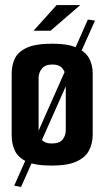

<svg xmlns="http://www.w3.org/2000/svg" viewBox="-20 -647 411 756"><path d="M184 5Q118 5 84.5 -11Q51 -27 38.5 -54Q26 -81 26 -113V-358Q26 -390 38.5 -416.5Q51 -443 85.5 -459Q120 -475 187 -475Q247 -475 281.5 -459.5Q316 -444 330.5 -418Q345 -392 345 -359V-117Q345 -82 330.5 -54.5Q316 -27 281 -11Q246 5 184 5ZM183 -82Q214 -82 226.5 -97.5Q239 -113 239 -136V-340Q239 -361 226.5 -377Q214 -393 186 -393Q158 -393 145 -377Q132 -361 132 -340V-133Q132 -112 144.5 -97Q157 -82 183 -82ZM63 89 36 84 326 -570 354 -566ZM112 -526 203 -627H296L179 -526Z"/></svg>

Font: Smooch Sans
Style: Bold
Weight: 700
Designer: Robert E. Leuschke
Foundry: Robert E. Leuschke
Version: Version 1.010